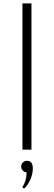

<svg xmlns="http://www.w3.org/2000/svg" viewBox="-20 -880 317 1129"><path d="M112 0H165V-860H112ZM121 229Q142 212.5 157.5 177.8Q173 143 173 111.5Q173 65.5 139.5 65.5Q124 65.5 114.2 75.2Q104.5 85 104.5 99.5Q104.5 113 113.8 122.8Q123 132.5 136.5 133.5Q136 161 129.2 182.8Q122.5 204.5 111 220.5Z"/></svg>

Font: Spartan Light
Style: Regular
Weight: 300
Designer: Matt Bailey, Mirko Velimirovic
Foundry: Matt Bailey
Version: Version 1.003; ttfautohint (v1.8.3)